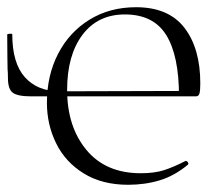

<svg xmlns="http://www.w3.org/2000/svg" viewBox="-20 -500 612 532"><path d="M110 -215Q110 -291 141 -351Q172 -411 228 -445.5Q284 -480 357 -480Q447 -480 491 -423Q535 -366 535 -269Q535 -248 532.5 -240.5Q530 -233 523 -233H476Q476 -346 440.5 -403Q405 -460 326 -460Q251 -460 208.5 -403.5Q166 -347 166 -251Q166 -149 219.5 -84.5Q273 -20 370 -20Q408 -20 434.5 -28.5Q461 -37 494 -54H495Q498 -54 500.5 -50.5Q503 -47 501 -44Q464 -13 423 -0.5Q382 12 335 12Q263 12 212 -19.5Q161 -51 135.5 -103Q110 -155 110 -215ZM2 -284Q2 -299 1 -308Q1 -319 0.5 -340.5Q0 -362 0 -404Q0 -406 7 -406.5Q14 -407 14 -405Q14 -325 49 -286Q84 -247 145 -247L485 -248V-233H67Q29 -233 15.5 -243Q2 -253 2 -284Z"/></svg>

Font: Cormorant SC Light
Style: Regular
Weight: 300
Designer: Christian Thalmann (Catharsis Fonts)
Foundry: Catharsis Fonts
Version: Version 4.000